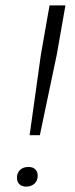

<svg xmlns="http://www.w3.org/2000/svg" viewBox="-20 -688 277 713"><path d="M90 -186 132 -486 164 -668H223L191 -486L128 -186ZM77 5Q61 5 52 -4Q43 -13 43 -27Q43 -46 54.5 -57Q66 -68 86 -68Q102 -68 111 -59Q120 -50 120 -36Q120 -17 108 -6Q96 5 77 5Z"/></svg>

Font: Gantari Light
Style: Italic
Weight: 300
Italic angle: -10°
Version: Version 1.000